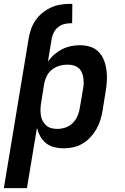

<svg xmlns="http://www.w3.org/2000/svg" viewBox="-31 -763 651 998"><path d="M-11 215 118 -563Q122 -588 130.5 -612Q139 -636 154 -658Q169 -680 190.5 -697Q212 -714 235.5 -724.5Q259 -735 284.5 -739Q310 -743 335 -743H345L344 -642H334Q318 -642 301.5 -637.5Q285 -633 271 -622Q257 -611 249 -595Q241 -579 238 -563L218 -442Q232 -463 251 -479.5Q270 -496 291.5 -507Q313 -518 337 -523Q361 -528 384 -528Q412 -528 438 -520Q464 -512 482 -493Q500 -474 509.5 -449.5Q519 -425 522.5 -398Q526 -371 524.5 -343Q523 -315 518 -287L502 -187Q498 -163 490.5 -138.5Q483 -114 470 -91.5Q457 -69 439 -49.5Q421 -30 398 -16.5Q375 -3 350 2.5Q325 8 300 8Q275 8 251 2Q227 -4 208.5 -18.5Q190 -33 178.5 -54Q167 -75 161 -98L109 215ZM268 -93Q289 -93 310.5 -100.5Q332 -108 348 -124.5Q364 -141 372.5 -161.5Q381 -182 384 -203L401 -303Q404 -319 404 -334Q404 -349 401.5 -363Q399 -377 392.5 -390Q386 -403 375 -411.5Q364 -420 349.5 -423.5Q335 -427 320 -427Q299 -427 279 -421.5Q259 -416 241 -402.5Q223 -389 213 -369.5Q203 -350 199 -330L183 -230Q180 -213 179.5 -197Q179 -181 181 -165Q183 -149 190.5 -135Q198 -121 209 -111Q220 -101 235.5 -97Q251 -93 268 -93Z"/></svg>

Font: Iosevka Aile
Style: Bold Italic
Weight: 700
Italic angle: -9°
Designer: Belleve Invis
Foundry: Belleve Invis
Version: Version 28.0.1; ttfautohint (v1.8.4)